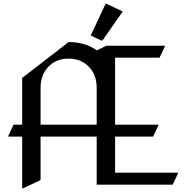

<svg xmlns="http://www.w3.org/2000/svg" viewBox="-20 -980 989 1019"><path d="M97.7 19.5V-254.9H24.4V-259.8L52.2 -318.4H97.7V-566.4L344.2 -756.8Q431.6 -756.8 493.7 -712.9L544.9 -737.3H854.5V-732.4L826.7 -673.8H590.8V-318.4H820.3V-313.5L792.5 -254.9H590.8V-63.5H924.3V-58.6L896.5 0H493.2V-254.9H195.3V-24.4L102.5 19.5ZM195.3 -318.4H493.2V-512.7Q493.2 -578.1 458 -618.7Q414.6 -668.9 344.2 -668.9Q272.5 -668.9 230.5 -618.7Q195.3 -576.7 195.3 -512.7ZM540.5 -960H545.4L631.3 -918.9L523.4 -764.6H518.6L461.4 -791.5Z"/></svg>

Font: Nova Cut
Style: Book
Weight: 400
Version: Version 2.000